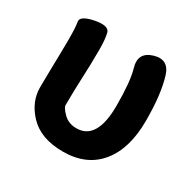

<svg xmlns="http://www.w3.org/2000/svg" viewBox="-132 -703 861 855"><g transform="rotate(30 298.0 -276.0)"><path d="M292 14Q177 14 117 -50Q61 -110 61 -183Q61 -221 62 -259L64 -356Q65 -393 65 -430Q65 -493 60 -520.5Q55 -548 123 -562Q191 -575 198.5 -543.5Q206 -512 206 -461Q206 -423 205 -385L200 -246Q199 -209 199 -172Q199 -158 225 -132Q251 -106 292 -106Q397 -106 397 -283Q397 -406 380 -465Q358 -537 428 -558Q498 -579 519 -507Q544 -425 544 -290Q544 -146 478 -66Q412 14 292 14Z"/></g></svg>

Font: Resource Han Rounded JP
Style: Bold
Weight: 700
Designer: Cyano Hao (round all glyphs); Ryoko NISHIZUKA 西塚涼子 (kana, bopomofo & ideographs); Paul D. Hunt (Latin, Greek & Cyrillic)
Foundry: Cyano Hao
Version: 0.990